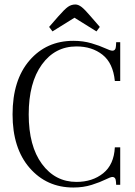

<svg xmlns="http://www.w3.org/2000/svg" viewBox="-20 -824 600 856"><path d="M425 -704 410 -684 312 -745 214 -684 199 -704 240 -751Q268 -783 283 -793.5Q298 -804 316 -804Q329 -804 343.5 -793Q358 -782 386 -749ZM307 12Q188 12 112 -75.5Q36 -163 36 -314Q36 -467 111.5 -554.5Q187 -642 307 -642Q351 -642 388 -631Q425 -620 448.5 -609Q472 -598 481 -598Q496 -598 497 -619L498 -636H516V-463H492Q484 -543 437 -580Q390 -617 321 -617Q225 -617 166.5 -536Q108 -455 108 -314Q108 -173 167 -93Q226 -13 321 -13Q392 -13 440 -51.5Q488 -90 492 -167H516V0H498L497 -14Q496 -35 481 -35Q473 -35 450 -23.5Q427 -12 389.5 0Q352 12 307 12Z"/></svg>

Font: Arapey Thin
Style: Regular
Weight: 100
Designer: Eduardo Rodriguez Tunni
Foundry: Eduardo Rodriguez Tunni
Version: Version 4.000;hotconv 1.0.109;makeotfexe 2.5.65596